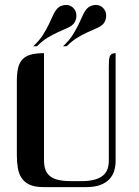

<svg xmlns="http://www.w3.org/2000/svg" viewBox="-20 -764 567 784"><path d="M157.7 0Q123.5 0 102.3 -9.3Q81.1 -18.6 69.1 -35.9Q57.1 -53.2 53 -77.1Q48.8 -101.1 48.8 -130.4V-433.1Q48.8 -464.8 54 -486.6Q59.1 -508.3 71.8 -521.7Q84.5 -535.2 106 -541Q127.4 -546.9 159.7 -546.9V-109.4Q159.7 -87.4 165.5 -71.3Q171.4 -55.2 184.3 -44.7Q197.3 -34.2 218.3 -29.3Q239.3 -24.4 270 -24.4H313.5Q368.2 -24.4 396.2 -43.9Q424.3 -63.5 424.3 -107.4V-488.8Q424.3 -505.4 425 -516.6Q425.8 -527.8 428.5 -534.4Q431.2 -541 436.8 -543.9Q442.4 -546.9 452.1 -546.9V-107.4Q452.1 -86.4 446.5 -67.1Q440.9 -47.9 427.2 -33Q413.6 -18.1 390.4 -9Q367.2 0 332 0ZM246.1 -743.7Q266.6 -745.1 279.8 -731Q286.6 -724.1 289.6 -715.3Q292.5 -706.5 292 -697.5Q291.5 -688.5 288.3 -680.2Q285.2 -671.9 279.8 -666Q269.5 -655.8 252.9 -648.7Q236.3 -641.6 216.6 -632.6Q196.8 -623.5 174.8 -610.4Q152.8 -597.2 130.9 -575.2H115.7Q140.1 -597.7 154.8 -620.6Q169.4 -643.6 179.4 -664.6Q189.5 -685.5 197 -702.6Q204.6 -719.7 215.3 -730.5Q225.6 -741.2 246.1 -743.7ZM367.7 -743.7Q388.2 -745.1 401.4 -731Q408.2 -724.1 411.1 -715.3Q414.1 -706.5 413.6 -697.5Q413.1 -688.5 409.9 -680.2Q406.7 -671.9 401.4 -666Q391.1 -655.8 374.5 -648.7Q357.9 -641.6 338.1 -632.6Q318.4 -623.5 296.4 -610.4Q274.4 -597.2 252.4 -575.2H237.3Q261.7 -597.7 276.4 -620.6Q291 -643.6 301 -664.6Q311 -685.5 318.6 -702.6Q326.2 -719.7 336.9 -730.5Q347.2 -741.2 367.7 -743.7Z"/></svg>

Font: Unique
Style: Regular
Weight: 400
Designer: Anna Pocius (aka Artmaker)
Foundry: Anna Pocius
Version: Version 1.000 2013 initial release